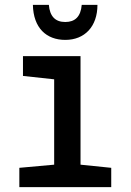

<svg xmlns="http://www.w3.org/2000/svg" viewBox="-20 -774 540 794"><path d="M250 -609C330 -609 383 -664 383 -754H318C314 -705 290 -683 250 -683C209 -683 186 -706 182 -754H116C118 -658 172 -609 250 -609ZM60 0H440V-80L313 -93V-542H75V-460L204 -446V-93L60 -80Z"/></svg>

Font: Noto Sans Mono ExtraCondensed SemiBold
Style: Regular
Weight: 600
Width: 2
Designer: Monotype Design Team
Foundry: Monotype Imaging Inc.
Version: Version 2.014